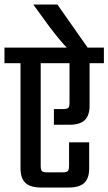

<svg xmlns="http://www.w3.org/2000/svg" viewBox="-40 -839 485 859"><path d="M424.8 -626V-556.2H360.8V-366.2Q360.8 -322.3 339.1 -301.5Q317.4 -280.8 270 -280.8H201.2V-351.1H242.2Q260.3 -351.1 265.6 -356.4Q271 -361.8 271 -379.9V-556.2H142.1V-97.2Q142.1 -79.1 147.7 -73.5Q153.3 -67.9 170.9 -67.9H241.2Q257.8 -67.9 263.4 -73.7Q269 -79.6 269 -97.2V-202.1H358.9V-85Q358.9 -41.5 337.2 -20.8Q315.4 0 267.1 0H144Q95.7 0 73.7 -20.8Q51.8 -41.5 51.8 -85V-556.2H-20V-626H258.8Q229 -655.8 174.8 -728L108.9 -818.8H216.8L352.1 -626Z"/></svg>

Font: Teko
Style: Regular
Weight: 400
Designer: Manushi Parikh, Jonny Pinhorn
Foundry: Indian Type Foundry
Version: Version 2.000;PS 1.0;hotconv 1.0.79;makeotf.lib2.5.61930